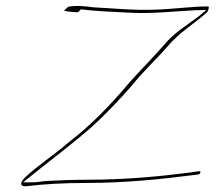

<svg xmlns="http://www.w3.org/2000/svg" viewBox="-20 -626 740 657"><path d="M59 -2 85 -23C155 -80 216 -124 291 -189C339 -232 387 -283 431 -333C469 -381 518 -426 554 -468C595 -516 646 -546 684 -580V-582H687C692 -587 696 -600 694 -603C694 -603 693 -604 689 -604C636 -604 576 -595 512 -593C433 -590 364 -598 299 -601C270 -605 241 -608 214 -603C212 -601 202 -593 199 -589C204 -588 216 -586 228 -585L245 -584C249 -584 252 -590 257 -594C301 -588 374 -585 435 -582C504 -579 584 -588 650 -591L686 -592L660 -570C617 -538 576 -514 542 -473C505 -430 458 -384 418 -338C360 -269 288 -194 216 -140C166 -96 109 -60 66 -19C45 1 50 14 72 11C129 4 196 0 279 0C406 0 533 -13 626 -25L659 -29C663 -30 666 -34 666 -37C666 -39 664 -41 660 -40L625 -35C533 -23 409 -11 282 -11C231 -11 180 -9 144 -7C123 -6 109 -2 89 -2ZM245 -586 246 -587ZM659 -31Z"/></svg>

Font: Stray Cat
Style: HlExtObl
Weight: 100
Version: Version 1.0